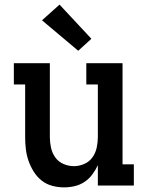

<svg xmlns="http://www.w3.org/2000/svg" viewBox="-20 -804 640 832"><path d="M257 8Q231 8 205.5 1Q180 -6 160 -22Q140 -38 126 -60.5Q112 -83 103.5 -107.5Q95 -132 92 -158Q89 -184 89 -210V-438H40V-530H196V-210Q196 -187 201 -164Q206 -141 219.5 -122Q233 -103 255 -93.5Q277 -84 300 -84Q323 -84 345 -93.5Q367 -103 380.5 -122Q394 -141 399 -164Q404 -187 404 -210V-438H354V-530H511V-92H560V0H404V-88Q394 -67 380 -48Q366 -29 346.5 -16Q327 -3 304 2.5Q281 8 257 8ZM319 -584 162 -716 238 -784 376 -636Z"/></svg>

Font: Iosevka Curly Slab SmBdEx
Style: Regular
Weight: 600
Width: 7
Monospace: yes
Designer: Belleve Invis
Foundry: Belleve Invis
Version: Version 11.1.0; ttfautohint (v1.8.3)